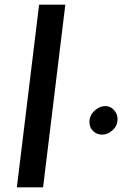

<svg xmlns="http://www.w3.org/2000/svg" viewBox="-20 -800 589 820"><path d="M259 -780 164 0H52L147 -780ZM431 -347Q451 -347 466.5 -330.5Q482 -314 482 -291Q482 -263 461 -244Q440 -225 416 -225Q394 -225 378 -240Q362 -255 362 -279Q362 -307 383.5 -327Q405 -347 431 -347Z"/></svg>

Font: Josefin Sans SemiBold
Style: Italic
Weight: 600
Italic angle: -7°
Designer: Santiago Orozco
Foundry: Typemade
Version: Version 2.000